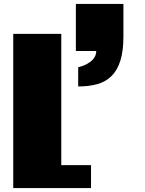

<svg xmlns="http://www.w3.org/2000/svg" viewBox="-20 -950 735 970"><path d="M46.9 0V-778.8H289.6V-115.7H439.9V0ZM375 -610.4Q400.4 -616.2 420.4 -627.4Q429.2 -632.3 437.3 -638.4Q445.3 -644.5 451.9 -652.6Q458.5 -660.6 462.4 -670.7Q466.3 -680.7 466.3 -692.4H363.3V-930.2H603.5V-765.6Q603.5 -691.4 587.9 -642.8Q572.3 -594.2 543 -565.4Q513.7 -536.6 471.2 -524.9Q428.7 -513.2 375 -513.2Z"/></svg>

Font: Coda Caption ExtraBold
Style: Regular
Weight: 800
Designer: vernon adams
Foundry: vernon adams
Version: Version 1.002